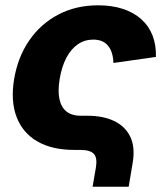

<svg xmlns="http://www.w3.org/2000/svg" viewBox="-20 -570 631 730"><path d="M332 140.1 344.7 66.4Q350.6 29.8 336.7 14.9Q322.8 0 285.2 0H262.2Q177.7 0 121.8 -32.5Q65.9 -64.9 43 -125.5Q20 -186 33.7 -269.5Q47.9 -353.5 91.3 -416.5Q134.8 -479.5 201.7 -514.6Q268.6 -549.8 353.5 -549.8Q406.2 -549.8 447.5 -536.1Q488.8 -522.5 517.3 -496.8Q545.9 -471.2 560.1 -434.8Q574.2 -398.4 572.8 -353.5L411.1 -330.6Q410.6 -351.6 405.5 -367.9Q400.4 -384.3 390.9 -396Q381.3 -407.7 367.2 -413.6Q353 -419.4 334.5 -419.4Q301.8 -419.4 275.9 -401.6Q250 -383.8 232.4 -350.3Q214.8 -316.9 207 -270.5Q199.2 -224.1 206.1 -192.9Q212.9 -161.6 233.2 -145.8Q253.4 -129.9 286.1 -129.9H313.5Q371.6 -129.9 413.6 -110.1Q455.6 -90.3 475.1 -50.5Q494.6 -10.7 484.4 49.3L469.2 140.1Z"/></svg>

Font: Inter 16pt ExtraBold
Style: Italic
Weight: 800
Italic angle: -9.3988°
Version: Version 4.001;git-66647c0bb